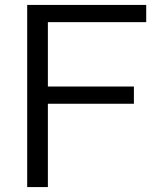

<svg xmlns="http://www.w3.org/2000/svg" viewBox="-20 -760 646 780"><path d="M90.5 0V-740H574V-670H174.5V-408.5H524V-338.5H174.5V0Z"/></svg>

Font: Encode Sans SmExp
Style: Regular
Weight: 400
Width: 6
Designer: Multiple Designers
Foundry: Impallari Type
Version: Version 3.002; ttfautohint (v1.8.3) -l 8 -r 50 -G 200 -x 14 